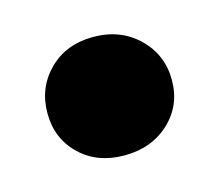

<svg xmlns="http://www.w3.org/2000/svg" viewBox="-45 -501 355 307"><g transform="rotate(-15 132.0 -348.0)"><path d="M55.5 -277.5Q27 -305 27 -347Q27 -389 55.5 -417.5Q84 -446 129 -446Q174 -446 203.5 -417.5Q233 -389 233 -347Q233 -305 203.5 -277.5Q174 -250 129 -250Q84 -250 55.5 -277.5Z"/></g></svg>

Font: Karmilla
Style: Bold
Weight: 700
Designer: Jonathan Pinhorn
Version: Version 1.000